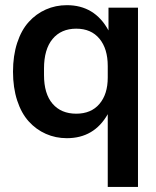

<svg xmlns="http://www.w3.org/2000/svg" viewBox="-20 -530 608 750"><path d="M519 200.2H400.9V-84Q347.7 9.8 241.2 9.8Q197.3 9.8 159.2 -7.1Q121.1 -23.9 92.3 -55.7Q63.5 -87.4 47.1 -137.5Q30.8 -187.5 30.8 -250Q30.8 -312.5 47.1 -362.5Q63.5 -412.6 92.3 -444.3Q121.1 -476.1 159.2 -492.9Q197.3 -509.8 241.2 -509.8Q350.1 -509.8 403.8 -411.1V-500H519ZM151.9 -236.8Q151.9 -163.6 185.3 -124.8Q218.8 -85.9 277.8 -85.9Q335.9 -85.9 368.4 -124Q400.9 -162.1 400.9 -227.1V-272Q400.9 -339.8 368.4 -378.9Q335.9 -418 277.8 -418Q218.8 -418 185.3 -377.7Q151.9 -337.4 151.9 -262.2Z"/></svg>

Font: TASA Orbiter Display SemiBold
Style: Regular
Weight: 600
Designer: Weizhong Zhang
Version: Version 1.000;Glyphs 3.1.2 (3151)